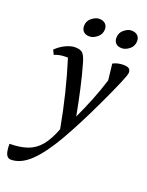

<svg xmlns="http://www.w3.org/2000/svg" viewBox="-221 -743 833 1086"><g transform="rotate(20 195.5 -200.0)"><path d="M-16 260Q-34 260 -43.5 241.5Q-53 223 -53 178Q9 178 53.5 162.5Q98 147 130 109Q162 71 188 3Q169 -102 144.5 -201.5Q120 -301 91 -393Q84 -393 74 -393Q41 -393 10 -380L-3 -407Q23 -433 54 -447.5Q85 -462 109 -462Q142 -462 155.5 -448.5Q169 -435 180 -398Q200 -329 217 -252.5Q234 -176 249 -96Q278 -158 303.5 -221.5Q329 -285 349 -350L338 -447Q352 -455 368.5 -458.5Q385 -462 400 -462Q421 -462 432.5 -455.5Q444 -449 444 -430Q444 -418 419.5 -360.5Q395 -303 355 -218Q282 -63 220.5 43.5Q159 150 101.5 205Q44 260 -16 260ZM359 -547Q334 -547 322 -559.5Q310 -572 310 -592Q310 -623 333 -641.5Q356 -660 376 -660Q401 -660 414 -647.5Q427 -635 427 -615Q427 -584 404 -565.5Q381 -547 359 -547ZM164 -547Q140 -547 127.5 -559.5Q115 -572 115 -593Q115 -623 138.5 -641.5Q162 -660 182 -660Q207 -660 220 -647.5Q233 -635 233 -615Q233 -585 209.5 -566Q186 -547 164 -547Z"/></g></svg>

Font: Petrona Medium
Style: Italic
Weight: 500
Italic angle: -9°
Designer: Ringo R. Seeber
Foundry: Ringo R. Seeber
Version: Version 2.001; ttfautohint (v1.8.3)